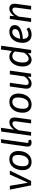

<svg xmlns="http://www.w3.org/2000/svg" viewBox="1956 -2746 802 4755"><g transform="rotate(-90 2357.5 -369.0)"><path d="M252 0H145L38 -527H133L208 -85H212L412 -527H510Z M729 -62Q774 -62 805.5 -85Q837 -108 857.5 -145.5Q878 -183 887.5 -230Q897 -277 897 -326Q897 -465 787 -465Q752 -465 721 -449Q690 -433 667 -400.5Q644 -368 631 -318Q618 -268 618 -201Q618 -129 645.5 -95.5Q673 -62 729 -62ZM520 -209Q520 -271 536.5 -330.5Q553 -390 586.5 -436.5Q620 -483 670.5 -511Q721 -539 790 -539Q888 -539 941.5 -480Q995 -421 995 -319Q995 -247 976 -186.5Q957 -126 921.5 -81.5Q886 -37 836.5 -12.5Q787 12 726 12Q628 12 574 -47Q520 -106 520 -209Z M1277 -6Q1257 3 1239 7.5Q1221 12 1200 12Q1156 12 1130 -13Q1104 -38 1104 -87Q1104 -94 1104.5 -100.5Q1105 -107 1106 -115L1194 -739L1288 -750L1197 -107Q1196 -102 1196 -98V-92Q1196 -77 1203 -71Q1210 -65 1224 -65Q1241 -65 1256 -71Z M1373 0 1476 -739 1570 -750 1524 -424Q1567 -484 1612 -511.5Q1657 -539 1704 -539Q1759 -539 1792 -507Q1825 -475 1825 -408Q1825 -389 1822 -368L1771 0H1679L1726 -348Q1728 -362 1729 -373.5Q1730 -385 1730 -395Q1730 -436 1715 -449.5Q1700 -463 1672 -463Q1637 -463 1596 -429.5Q1555 -396 1509 -313L1465 0Z M2152 -62Q2197 -62 2228.5 -85Q2260 -108 2280.5 -145.5Q2301 -183 2310.5 -230Q2320 -277 2320 -326Q2320 -465 2210 -465Q2175 -465 2144 -449Q2113 -433 2090 -400.5Q2067 -368 2054 -318Q2041 -268 2041 -201Q2041 -129 2068.5 -95.5Q2096 -62 2152 -62ZM1943 -209Q1943 -271 1959.5 -330.5Q1976 -390 2009.5 -436.5Q2043 -483 2093.5 -511Q2144 -539 2213 -539Q2311 -539 2364.5 -480Q2418 -421 2418 -319Q2418 -247 2399 -186.5Q2380 -126 2344.5 -81.5Q2309 -37 2259.5 -12.5Q2210 12 2149 12Q2051 12 1997 -47Q1943 -106 1943 -209Z M2832 0 2835 -88Q2799 -38 2755.5 -13Q2712 12 2670 12Q2605 12 2571.5 -19.5Q2538 -51 2538 -115Q2538 -133 2541 -156L2593 -527H2685L2633 -160Q2630 -140 2630 -126Q2630 -89 2646.5 -74.5Q2663 -60 2695 -60Q2711 -60 2731 -68Q2751 -76 2771 -90.5Q2791 -105 2809.5 -125.5Q2828 -146 2842 -170L2893 -527H2985L2911 0Z M3416 0 3417 -81Q3383 -37 3342 -12.5Q3301 12 3259 12Q3222 12 3191 -1.5Q3160 -15 3137 -42.5Q3114 -70 3101 -111Q3088 -152 3088 -207Q3088 -285 3108.5 -346.5Q3129 -408 3162 -450.5Q3195 -493 3238 -516Q3281 -539 3326 -539Q3370 -539 3404.5 -524Q3439 -509 3471 -476L3510 -750L3602 -739L3497 0ZM3284 -61Q3317 -61 3355 -89.5Q3393 -118 3428 -172L3461 -403Q3431 -441 3402 -453.5Q3373 -466 3341 -466Q3312 -466 3284.5 -450.5Q3257 -435 3235.5 -403Q3214 -371 3200.5 -322Q3187 -273 3187 -207Q3187 -166 3194.5 -138.5Q3202 -111 3215 -93.5Q3228 -76 3245.5 -68.5Q3263 -61 3284 -61Z M4113 -404Q4113 -365 4093.5 -331Q4074 -297 4032.5 -270.5Q3991 -244 3926 -227Q3861 -210 3771 -204Q3773 -132 3803 -99Q3833 -66 3876 -66Q3913 -66 3945.5 -76.5Q3978 -87 4016 -114L4055 -50Q4014 -20 3971 -4Q3928 12 3880 12Q3782 12 3728 -47.5Q3674 -107 3674 -210Q3674 -288 3695.5 -349Q3717 -410 3754 -452Q3791 -494 3840 -516.5Q3889 -539 3944 -539Q4022 -539 4067.5 -503.5Q4113 -468 4113 -404ZM3942 -466Q3912 -466 3885 -452.5Q3858 -439 3835.5 -413.5Q3813 -388 3797 -351.5Q3781 -315 3775 -269Q3845 -275 3891.5 -286.5Q3938 -298 3965 -315Q3992 -332 4003 -354Q4014 -376 4014 -402Q4014 -434 3994.5 -450Q3975 -466 3942 -466Z M4282 0H4190L4264 -527H4343L4333 -415Q4378 -480 4424.5 -509.5Q4471 -539 4521 -539Q4576 -539 4609 -507Q4642 -475 4642 -408Q4642 -389 4639 -368L4588 0H4496L4543 -348Q4545 -362 4546 -373.5Q4547 -385 4547 -395Q4547 -436 4532 -449.5Q4517 -463 4489 -463Q4454 -463 4412.5 -429.5Q4371 -396 4325 -312Z"/></g></svg>

Font: Yekcdsyqcyvpieeyorgstswgcgt
Style: Regular
Weight: 400
Italic angle: -8°
Designer: Carrois Corporate & Edenspiekermann
Foundry: Carrois Corporate GbR & Edenspiekermann AG
Version: Version 2.001